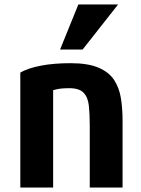

<svg xmlns="http://www.w3.org/2000/svg" viewBox="-20 -832 633 860"><path d="M350 -610 509 -812H331L249 -610ZM529 8V-293Q529 -346 521.5 -392.5Q514 -439 491 -474Q468 -509 421 -529Q374 -549 296 -549Q221 -549 163.5 -538Q106 -527 71 -507V8H218V-428Q231 -432 247 -434.5Q263 -437 290 -437Q335 -437 354.5 -416.5Q374 -396 378 -358.5Q382 -321 382 -271V8Z"/></svg>

Font: Repo Bold
Style: Bold
Weight: 700
Designer: Stefan Peev
Foundry: Context Ltd
Version: Version 1.502